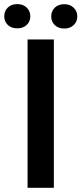

<svg xmlns="http://www.w3.org/2000/svg" viewBox="-53 -900 390 920"><path d="M0 0ZM79.1 0V-710.9H205.1V0ZM92.3 -821.8Q92.3 -796.9 75 -780.5Q57.6 -764.2 29.8 -764.2Q1.5 -764.2 -15.6 -780.5Q-32.7 -796.9 -32.7 -821.8Q-32.7 -847.2 -15.6 -863.8Q1.5 -880.4 29.8 -880.4Q57.6 -880.4 75 -863.5Q92.3 -846.7 92.3 -821.8ZM317.4 -821.3Q317.4 -796.4 300 -779.8Q282.7 -763.2 254.9 -763.2Q226.6 -763.2 209.5 -779.8Q192.4 -796.4 192.4 -821.3Q192.4 -846.7 209.5 -863.3Q226.6 -879.9 254.9 -879.9Q282.7 -879.9 300 -863Q317.4 -846.2 317.4 -821.3Z"/></svg>

Font: Heebo Medium
Style: Regular
Weight: 500
Designer: Oded Ezer
Foundry: Meir Sadan
Version: Version 2.001; ttfautohint (v1.5.14-ce02) -l 8 -r 50 -G 200 